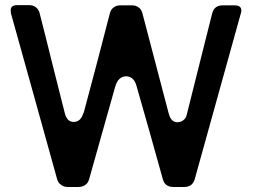

<svg xmlns="http://www.w3.org/2000/svg" viewBox="-20 -744 1018 764"><path d="M237.3 -295.9Q211.9 -394.5 187.5 -493.2Q163.1 -592.8 137.7 -691.4Q133.8 -707 123 -714.8Q112.3 -723.6 95.7 -723.6Q80.1 -723.6 47.9 -723.6Q32.2 -723.6 25.4 -714.8Q22.5 -710 22.5 -703.1Q22.5 -697.3 23.4 -691.4Q69.3 -526.4 115.2 -362.3Q161.1 -197.3 207 -32.2Q210.9 -16.6 222.7 -8.8Q233.4 0 249 0Q263.7 0 293 0Q308.6 0 320.3 -8.8Q331.1 -16.6 335 -32.2Q361.3 -124 386.7 -215.8Q413.1 -307.6 438.5 -399.4Q450.2 -439.5 481.4 -440.4Q512.7 -440.4 523.4 -401.4Q549.8 -308.6 576.2 -215.8Q601.6 -124 627.9 -31.2Q631.8 -15.6 642.6 -7.8Q653.3 0 669.9 0Q684.6 0 712.9 0Q729.5 0 740.2 -7.8Q751 -16.6 754.9 -31.2Q800.8 -196.3 846.7 -361.3Q892.6 -526.4 938.5 -691.4Q940.4 -697.3 940.4 -702.1Q940.4 -710 936.5 -714.8Q930.7 -722.7 914.1 -722.7Q898.4 -722.7 865.2 -722.7Q849.6 -722.7 838.9 -714.8Q828.1 -706.1 824.2 -690.4Q798.8 -589.8 773.4 -488.3Q748 -387.7 722.7 -286.1Q719.7 -272.5 708 -264.6Q697.3 -256.8 682.6 -257.8Q675.8 -258.8 669.9 -261.7Q664.1 -265.6 660.2 -271.5Q656.2 -277.3 654.3 -283.2Q652.3 -289.1 650.4 -295.9Q625 -394.5 598.6 -493.2Q572.3 -591.8 546.9 -690.4Q543 -706.1 532.2 -713.9Q521.5 -722.7 505.9 -722.7Q490.2 -722.7 458 -722.7Q442.4 -722.7 431.6 -713.9Q420.9 -706.1 417 -690.4Q390.6 -590.8 365.2 -491.2Q338.9 -391.6 312.5 -293Q312.5 -293 311.5 -293.9Q301.8 -259.8 274.4 -258.8Q246.1 -257.8 237.3 -295.9Z"/></svg>

Font: DeepSea
Style: Medium
Weight: 500
Designer: Stem
Version: Version 3.019;git-0a5106e0b